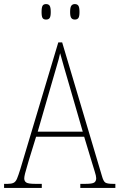

<svg xmlns="http://www.w3.org/2000/svg" viewBox="-23 -922 586 942"><path d="M-3 0V-20H15Q33 -20 43.5 -25Q54 -30 60.5 -45.5Q67 -61 77 -93L263 -714H282L477 -59Q484 -33 493.5 -26.5Q503 -20 531 -20H543V0H371V-20H396Q430 -20 439.5 -26.5Q449 -33 449 -48Q449 -58 441.5 -81.5Q434 -105 429 -122L390 -251H154L118 -134Q115 -122 109.5 -104.5Q104 -87 100 -71Q96 -55 96 -47Q96 -33 106 -26.5Q116 -20 150 -20H182V0ZM162 -276H383L319 -497Q304 -549 291.5 -591.5Q279 -634 272 -661Q267 -636 254 -593.5Q241 -551 230 -511ZM344 -826Q333 -826 327 -833.5Q321 -841 321 -863Q321 -886 327 -894Q333 -902 344 -902Q356 -902 361.5 -894Q367 -886 367 -863Q367 -841 361.5 -833.5Q356 -826 344 -826ZM203 -826Q191 -826 186 -833.5Q181 -841 181 -863Q181 -886 186 -894Q191 -902 203 -902Q215 -902 220.5 -894Q226 -886 226 -863Q226 -841 220.5 -833.5Q215 -826 203 -826Z"/></svg>

Font: Noto Serif Condensed Thin
Style: Regular
Weight: 100
Width: 3
Designer: Monotype Design Team
Foundry: Monotype Imaging Inc.
Version: Version 2.013; ttfautohint (v1.8.4.7-5d5b)